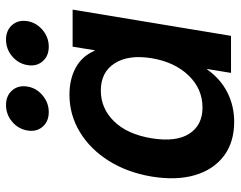

<svg xmlns="http://www.w3.org/2000/svg" viewBox="-99 -673 783 625"><g transform="rotate(-90 292.5 -360.5)"><path d="M209 10.3Q141.6 10.3 97.2 -23.4Q52.7 -57.1 34.9 -117.4Q17.1 -177.7 30.3 -258.3Q43.5 -337.4 81.3 -397.7Q119.1 -458 175 -491.9Q231 -525.9 296.9 -525.9Q347.2 -525.9 384.8 -505.4Q422.4 -484.9 439.9 -443.8H441.4L453.1 -515.6H573.7L488.3 0H367.7L380.4 -77.6H378.9Q347.7 -33.7 303.7 -11.7Q259.8 10.3 209 10.3ZM254.9 -92.8Q315.4 -92.8 359.1 -137.9Q402.8 -183.1 415.5 -258.3Q427.7 -333.5 398.9 -378.7Q370.1 -423.8 310.1 -423.8Q252.4 -423.8 210.2 -380.9Q168 -337.9 154.8 -258.3Q142.1 -178.2 169.9 -135.5Q197.8 -92.8 254.9 -92.8ZM453.1 -593.3Q422.4 -593.3 405.3 -613.3Q388.2 -633.3 393.1 -662.6Q397.9 -692.4 421.6 -712.4Q445.3 -732.4 476.1 -732.4Q506.3 -732.4 523.7 -712.4Q541 -692.4 536.1 -662.6Q531.2 -633.3 507.3 -613.3Q483.4 -593.3 453.1 -593.3ZM240.2 -593.3Q209.5 -593.3 192.4 -613.3Q175.3 -633.3 180.2 -662.6Q185.1 -692.4 208.7 -712.4Q232.4 -732.4 263.2 -732.4Q293.5 -732.4 310.8 -712.4Q328.1 -692.4 323.2 -662.6Q318.4 -633.3 294.4 -613.3Q270.5 -593.3 240.2 -593.3Z"/></g></svg>

Font: Inter Display SemiBold
Style: Italic
Weight: 600
Italic angle: -9.39999°
Designer: Rasmus Andersson
Foundry: rsms
Version: Version 4.000;git-a52131595